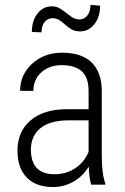

<svg xmlns="http://www.w3.org/2000/svg" viewBox="-20 -753 511 783"><path d="M351.6 0Q344.2 -25.4 341.8 -73.2Q317.4 -33.7 279.1 -12Q240.7 9.8 195.8 9.8Q127.4 9.8 89.4 -28.8Q51.3 -67.4 51.3 -138.7Q51.3 -216.3 104.2 -261.7Q157.2 -307.1 250.5 -307.6H341.3V-381.3Q341.3 -438 313.2 -462.6Q285.2 -487.3 231 -487.3Q180.7 -487.3 148.4 -458Q116.2 -428.7 116.2 -382.3L62 -382.8Q62 -447.8 110.8 -492.9Q159.7 -538.1 233.4 -538.1Q313 -538.1 354 -498Q395 -458 395 -381.3V-122.1Q395 -44.4 409.2 -5.9V0ZM202.6 -42.5Q250.5 -42.5 287.4 -67.4Q324.2 -92.3 341.3 -133.8V-262.2H255.4Q181.2 -261.2 143.6 -229.2Q106 -197.3 106 -143.1Q106 -42.5 202.6 -42.5ZM388.2 -730Q388.2 -683.6 364.7 -654.3Q341.3 -625 307.1 -625Q285.6 -625 271.7 -633.3Q257.8 -641.6 246.3 -651.9Q234.9 -662.1 222.9 -670.4Q210.9 -678.7 193.4 -678.7Q174.8 -678.7 162.1 -663.3Q149.4 -647.9 149.4 -621.1L109.9 -622.6Q109.9 -668.9 133.1 -698Q156.2 -727.1 190.9 -727.1Q206.1 -727.1 217.8 -721.9Q229.5 -716.8 251.7 -699.2Q273.9 -681.6 283.4 -677.7Q293 -673.8 304.7 -673.8Q323.2 -673.8 336.2 -689.9Q349.1 -706.1 349.1 -732.9Z"/></svg>

Font: Roboto Condensed Light
Style: Regular
Weight: 300
Designer: Google
Version: Version 2.134; 2016